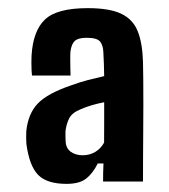

<svg xmlns="http://www.w3.org/2000/svg" viewBox="-20 -829 416 472"><path d="M143.6 -377Q95.4 -377 73.8 -399Q52.2 -421 44.9 -475Q44.4 -481.8 44.3 -490.4Q44.2 -498.9 44.6 -506.6Q49.1 -549.5 72.8 -574.4Q96.5 -599.3 155.2 -619.3Q175.4 -626.7 194.3 -631.7Q213.3 -636.7 236.1 -641.9Q235.7 -656.7 235.4 -671.3Q235.1 -686 234.1 -700.3Q233.6 -716.9 226.3 -726.5Q218.9 -736.1 193 -736.1Q172.7 -736.1 164.2 -728.7Q155.7 -721.2 153.2 -702.5Q152.7 -698.5 152.7 -685.3Q152.7 -672.1 153 -659.3Q153.3 -646.4 153.5 -643.4H58.6Q58.1 -646.5 57.6 -656Q57.2 -665.5 57.2 -676.1Q57.2 -686.6 57.6 -692.9Q61.3 -753.3 90.6 -781.1Q119.9 -809 195.8 -809Q248.2 -809 277.2 -795.6Q306.2 -782.2 318.2 -753.1Q330.1 -724 331.5 -677.5Q332 -659.6 332.2 -632.6Q332.4 -605.6 332.4 -573.2Q332.4 -540.9 332.1 -507Q331.9 -473.2 331.7 -441Q331.5 -408.8 331.5 -382.7H233.4Q233.4 -394 233.6 -404.9Q233.9 -415.9 234.4 -427.2H220.4Q208.1 -402.7 191.7 -389.9Q175.3 -377 143.6 -377ZM183.3 -447.3Q200.2 -447.3 214.1 -455.5Q228 -463.8 235.9 -478.5Q236.1 -503.3 236.1 -528Q236.1 -552.7 236.1 -577.7Q221.4 -574.9 206.3 -570.5Q191.2 -566.1 178.8 -560.6Q157.3 -552.2 150.2 -538.2Q143.1 -524.3 141 -506.6Q140.6 -501.6 140.9 -494.2Q141.1 -486.9 141.3 -483.2Q141.7 -464.7 153.8 -456Q165.9 -447.3 183.3 -447.3Z"/></svg>

Font: Big Shoulders Display SC Thin
Style: Regular
Weight: 100
Designer: Patric King
Foundry: XO Type Co
Version: Version 2.002